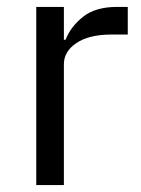

<svg xmlns="http://www.w3.org/2000/svg" viewBox="-20 -536 407 556"><path d="M85 0V-516H165V-421H170Q184 -458 220 -487Q256 -516 319 -516H350V-436H303Q238 -436 201.5 -411.5Q165 -387 165 -350V0Z"/></svg>

Font: IBM Plex Sans Thai
Style: Regular
Weight: 400
Designer: Mike Abbink, Paul van der Laan, Pieter van Rosmalen, Ben Mitchell, Mark Frömberg
Foundry: Bold Monday
Version: Version 1.1